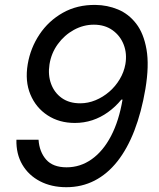

<svg xmlns="http://www.w3.org/2000/svg" viewBox="-20 -758 653 788"><path d="M252.4 10.3Q190.9 10.3 144 -14.2Q97.2 -38.6 71.5 -82.5Q45.9 -126.5 47.4 -184.6H138.2Q141.6 -134.8 169.4 -103Q197.3 -71.3 253.4 -71.3Q309.6 -71.3 356.4 -104.5Q403.3 -137.7 435.8 -200Q468.3 -262.2 482.9 -349.1H478Q453.6 -319.3 423.3 -297.6Q393.1 -275.9 358.9 -264.6Q324.7 -253.4 287.1 -253.4Q223.1 -253.4 175.3 -284.7Q127.4 -315.9 104.7 -370.4Q82 -424.8 93.8 -494.6Q105 -561 142.1 -616.7Q179.2 -672.4 238 -705.6Q296.9 -738.8 372.1 -737.8Q420.4 -737.3 464.1 -719.2Q507.8 -701.2 538.8 -661.1Q569.8 -621.1 581.3 -555.2Q592.8 -489.3 576.7 -392.6Q560.5 -297.4 531.7 -222.7Q502.9 -147.9 461.9 -95.9Q420.9 -43.9 368.2 -16.8Q315.4 10.3 252.4 10.3ZM309.1 -334Q341.3 -334 372.1 -346.7Q402.8 -359.4 428.5 -381.6Q454.1 -403.8 471.4 -432.9Q488.8 -461.9 494.6 -494.6Q502 -537.6 487.8 -574.5Q473.6 -611.3 441.9 -634Q410.2 -656.7 365.2 -656.7Q322.3 -656.7 283.2 -635.3Q244.1 -613.8 217.3 -576.9Q190.4 -540 183.1 -493.7Q176.3 -450.2 189.7 -413.8Q203.1 -377.4 233.6 -355.7Q264.2 -334 309.1 -334Z"/></svg>

Font: Inter 17pt
Style: Italic
Weight: 400
Italic angle: -9.3988°
Version: Version 4.001;git-66647c0bb